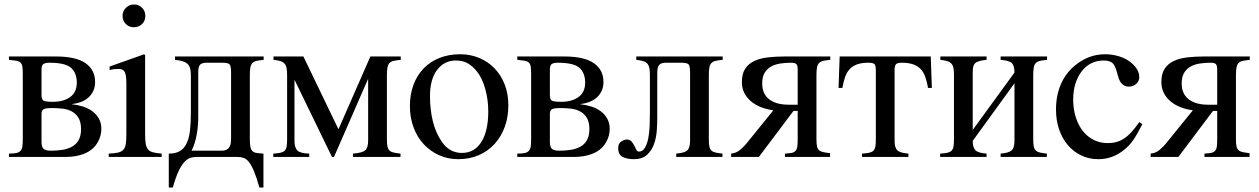

<svg xmlns="http://www.w3.org/2000/svg" viewBox="-20 -703 5638 860"><path d="M303 -236Q329 -233 352.5 -225.5Q376 -218 394 -204.5Q412 -191 423 -171.5Q434 -152 434 -126Q434 -95 418.5 -67Q403 -39 375 -23Q334 0 271 0H20V-15Q40 -15 52.5 -17.5Q65 -20 71.5 -27Q78 -34 80 -45.5Q82 -57 82 -77V-374Q82 -394 80 -405.5Q78 -417 71.5 -423Q65 -429 53 -431Q41 -433 20 -435V-450H231Q320 -450 363 -420Q406 -390 406 -336Q406 -312 397 -294Q388 -276 373.5 -264Q359 -252 340.5 -245.5Q322 -239 303 -237ZM166 -278Q166 -258 174.5 -252.5Q183 -247 217 -247Q265 -247 294.5 -268.5Q324 -290 324 -333Q324 -376 298.5 -399Q273 -422 201 -422Q185 -422 175.5 -417Q166 -412 166 -391ZM166 -68Q166 -45 175 -36.5Q184 -28 208 -28Q236 -28 260.5 -32Q285 -36 303.5 -46.5Q322 -57 332.5 -76Q343 -95 343 -125Q343 -157 331 -176Q319 -195 300.5 -204.5Q282 -214 259 -216.5Q236 -219 214 -219Q182 -219 174 -213Q166 -207 166 -193Z M631 -632Q631 -610 616.5 -595.5Q602 -581 579 -581Q558 -581 543.5 -595.5Q529 -610 529 -632Q529 -653 544 -668Q559 -683 580 -683Q602 -683 616.5 -668Q631 -653 631 -632ZM467 0V-15Q493 -16 508.5 -19.5Q524 -23 532.5 -32.5Q541 -42 543.5 -58.5Q546 -75 546 -104V-331Q546 -366 539 -380Q532 -394 513 -394Q506 -394 495.5 -393.5Q485 -393 471 -389V-405L626 -460L630 -456V-105Q630 -77 632.5 -60.5Q635 -44 642.5 -34.5Q650 -25 664.5 -21Q679 -17 704 -15V0Z M1161 -435Q1142 -433 1130 -430.5Q1118 -428 1111 -421Q1104 -414 1101.5 -401Q1099 -388 1099 -366V-82Q1099 -58 1101.5 -45.5Q1104 -33 1110.5 -26.5Q1117 -20 1129 -18Q1141 -16 1160 -15V137H1142Q1129 91 1117.5 63.5Q1106 36 1094.5 22Q1083 8 1070.5 4Q1058 0 1044 0H858Q846 0 833 4Q820 8 806.5 22Q793 36 780 63.5Q767 91 754 137H736V-15Q767 -15 786 -26.5Q805 -38 816 -61Q827 -84 831 -118.5Q835 -153 835 -199V-366Q835 -386 831 -398.5Q827 -411 818 -418.5Q809 -426 795.5 -429.5Q782 -433 764 -435V-450H1161ZM1015 -379Q1015 -408 1008 -415Q1001 -422 975 -422H905Q886 -422 877 -414Q868 -406 868 -380V-179Q868 -162 866.5 -142.5Q865 -123 861.5 -102.5Q858 -82 852 -62.5Q846 -43 838 -28H973Q993 -28 1004 -39.5Q1015 -51 1015 -81Z M1775 -435Q1756 -433 1744 -430.5Q1732 -428 1725 -421Q1718 -414 1715.5 -401Q1713 -388 1713 -366V-79Q1713 -59 1715.5 -47Q1718 -35 1725 -28.5Q1732 -22 1744 -19.5Q1756 -17 1774 -15V0H1561V-15Q1602 -18 1615.5 -29.5Q1629 -41 1629 -74V-348H1628L1476 0H1467L1300 -344H1299V-72Q1299 -42 1312 -29Q1325 -16 1365 -15V0H1204V-15Q1223 -16 1235 -18.5Q1247 -21 1254 -27Q1261 -33 1263.5 -45Q1266 -57 1266 -79V-366Q1266 -386 1263.5 -398.5Q1261 -411 1254 -418.5Q1247 -426 1235 -429.5Q1223 -433 1205 -435V-450H1339L1496 -124L1639 -450H1775Z M2257 -231Q2257 -179 2241 -135Q2225 -91 2195.5 -58.5Q2166 -26 2124.5 -8Q2083 10 2032 10Q1987 10 1947.5 -7.5Q1908 -25 1878.5 -56.5Q1849 -88 1832.5 -132Q1816 -176 1816 -228Q1816 -280 1832 -323Q1848 -366 1877.5 -396.5Q1907 -427 1948.5 -443.5Q1990 -460 2041 -460Q2087 -460 2126.5 -443.5Q2166 -427 2195 -397Q2224 -367 2240.5 -325Q2257 -283 2257 -231ZM2167 -204Q2167 -255 2154 -303Q2141 -351 2117 -382Q2099 -405 2076.5 -418.5Q2054 -432 2022 -432Q1970 -432 1938 -390Q1906 -348 1906 -273Q1906 -213 1918.5 -161Q1931 -109 1959 -68Q1993 -18 2049 -18Q2105 -18 2136 -67Q2167 -116 2167 -204Z M2580 -236Q2606 -233 2629.5 -225.5Q2653 -218 2671 -204.5Q2689 -191 2700 -171.5Q2711 -152 2711 -126Q2711 -95 2695.5 -67Q2680 -39 2652 -23Q2611 0 2548 0H2297V-15Q2317 -15 2329.5 -17.5Q2342 -20 2348.5 -27Q2355 -34 2357 -45.5Q2359 -57 2359 -77V-374Q2359 -394 2357 -405.5Q2355 -417 2348.5 -423Q2342 -429 2330 -431Q2318 -433 2297 -435V-450H2508Q2597 -450 2640 -420Q2683 -390 2683 -336Q2683 -312 2674 -294Q2665 -276 2650.5 -264Q2636 -252 2617.5 -245.5Q2599 -239 2580 -237ZM2443 -278Q2443 -258 2451.5 -252.5Q2460 -247 2494 -247Q2542 -247 2571.5 -268.5Q2601 -290 2601 -333Q2601 -376 2575.5 -399Q2550 -422 2478 -422Q2462 -422 2452.5 -417Q2443 -412 2443 -391ZM2443 -68Q2443 -45 2452 -36.5Q2461 -28 2485 -28Q2513 -28 2537.5 -32Q2562 -36 2580.5 -46.5Q2599 -57 2609.5 -76Q2620 -95 2620 -125Q2620 -157 2608 -176Q2596 -195 2577.5 -204.5Q2559 -214 2536 -216.5Q2513 -219 2491 -219Q2459 -219 2451 -213Q2443 -207 2443 -193Z M3217 -435Q3198 -433 3186 -430.5Q3174 -428 3167 -421Q3160 -414 3157.5 -401Q3155 -388 3155 -366V-79Q3155 -59 3157.5 -47Q3160 -35 3167 -28.5Q3174 -22 3186 -19.5Q3198 -17 3216 -15V0H3009V-15Q3046 -18 3058.5 -29.5Q3071 -41 3071 -74V-379Q3071 -408 3064 -415Q3057 -422 3031 -422H2961Q2942 -422 2933 -412.5Q2924 -403 2924 -377V-179Q2924 -153 2922 -120.5Q2920 -88 2910 -59Q2900 -30 2878.5 -10Q2857 10 2819 10Q2789 10 2769 0Q2749 -10 2749 -40Q2749 -60 2762.5 -69Q2776 -78 2787 -78Q2801 -78 2808.5 -69.5Q2816 -61 2821 -51Q2826 -41 2830 -32.5Q2834 -24 2842 -24Q2859 -24 2869 -41.5Q2879 -59 2884 -85Q2889 -111 2890 -141.5Q2891 -172 2891 -199V-366Q2891 -386 2888.5 -398.5Q2886 -411 2879 -418.5Q2872 -426 2860 -429.5Q2848 -433 2830 -435V-450H3217Z M3699 -435Q3680 -433 3668 -430.5Q3656 -428 3649 -421Q3642 -414 3639.5 -401Q3637 -388 3637 -366V-79Q3637 -59 3639.5 -47.5Q3642 -36 3649 -30Q3656 -24 3668 -21.5Q3680 -19 3698 -17V0H3496V-15Q3514 -16 3525 -18Q3536 -20 3542.5 -26.5Q3549 -33 3551 -44.5Q3553 -56 3553 -76V-206H3534L3379 0H3255V-15Q3278 -17 3296 -32.5Q3314 -48 3325 -62L3444 -209Q3414 -213 3388.5 -223Q3363 -233 3344 -249Q3325 -265 3314 -286.5Q3303 -308 3303 -335Q3303 -373 3318 -395.5Q3333 -418 3359 -430Q3385 -442 3419.5 -446Q3454 -450 3493 -450H3699ZM3553 -391Q3553 -410 3547 -416Q3541 -422 3523 -422Q3499 -422 3475.5 -418.5Q3452 -415 3434 -405Q3416 -395 3405 -377Q3394 -359 3394 -329Q3394 -283 3425 -258.5Q3456 -234 3513 -234H3553Z M4137 -309Q4132 -337 4124.5 -358.5Q4117 -380 4103.5 -394Q4090 -408 4069.5 -415Q4049 -422 4019 -422Q3999 -422 3993 -415Q3987 -408 3987 -390V-72Q3987 -42 3999 -30Q4011 -18 4049 -15V0H3841V-15Q3860 -16 3872 -18.5Q3884 -21 3891 -27Q3898 -33 3900.5 -45Q3903 -57 3903 -79V-390Q3903 -411 3896 -416.5Q3889 -422 3869 -422Q3840 -422 3820 -415Q3800 -408 3786.5 -394Q3773 -380 3765.5 -358.5Q3758 -337 3753 -309H3736L3741 -450H4149L4154 -309Z M4670 -435Q4651 -433 4639 -430.5Q4627 -428 4620 -421Q4613 -414 4610.5 -401Q4608 -388 4608 -366V-79Q4608 -59 4610.5 -47Q4613 -35 4620 -28.5Q4627 -22 4639 -19.5Q4651 -17 4669 -15V0H4462V-15Q4499 -18 4511.5 -29.5Q4524 -41 4524 -74V-330L4337 -72Q4337 -42 4349 -30Q4361 -18 4399 -15V0H4191V-15Q4210 -16 4222 -18.5Q4234 -21 4241 -27Q4248 -33 4250.5 -45Q4253 -57 4253 -79V-366Q4253 -386 4250.5 -398.5Q4248 -411 4241 -418.5Q4234 -426 4222 -429.5Q4210 -433 4192 -435V-450H4399V-435Q4379 -433 4366.5 -429.5Q4354 -426 4347.5 -419.5Q4341 -413 4339 -403Q4337 -393 4337 -377V-121L4524 -378Q4524 -409 4512 -420.5Q4500 -432 4462 -435V-450H4670Z M5097 -147Q5073 -100 5055.5 -75Q5038 -50 5015 -32Q4964 10 4900 10Q4858 10 4823.5 -6.5Q4789 -23 4763.5 -52.5Q4738 -82 4724 -123Q4710 -164 4710 -212Q4710 -275 4731.5 -325Q4753 -375 4794 -409Q4856 -460 4929 -460Q4960 -460 4988 -452Q5016 -444 5037 -429.5Q5058 -415 5070.5 -396.5Q5083 -378 5083 -357Q5083 -340 5069.5 -327.5Q5056 -315 5036 -315Q5001 -315 4988 -361L4982 -383Q4974 -411 4962 -421.5Q4950 -432 4923 -432Q4893 -432 4868 -419.5Q4843 -407 4825 -383.5Q4807 -360 4797 -328Q4787 -296 4787 -257Q4787 -214 4798.5 -178Q4810 -142 4830 -116.5Q4850 -91 4878.5 -76.5Q4907 -62 4942 -62Q4963 -62 4981 -67Q4999 -72 5015.5 -83Q5032 -94 5048.5 -112Q5065 -130 5083 -156Z M5578 -435Q5559 -433 5547 -430.5Q5535 -428 5528 -421Q5521 -414 5518.5 -401Q5516 -388 5516 -366V-79Q5516 -59 5518.5 -47.5Q5521 -36 5528 -30Q5535 -24 5547 -21.5Q5559 -19 5577 -17V0H5375V-15Q5393 -16 5404 -18Q5415 -20 5421.5 -26.5Q5428 -33 5430 -44.5Q5432 -56 5432 -76V-206H5413L5258 0H5134V-15Q5157 -17 5175 -32.5Q5193 -48 5204 -62L5323 -209Q5293 -213 5267.5 -223Q5242 -233 5223 -249Q5204 -265 5193 -286.5Q5182 -308 5182 -335Q5182 -373 5197 -395.5Q5212 -418 5238 -430Q5264 -442 5298.5 -446Q5333 -450 5372 -450H5578ZM5432 -391Q5432 -410 5426 -416Q5420 -422 5402 -422Q5378 -422 5354.5 -418.5Q5331 -415 5313 -405Q5295 -395 5284 -377Q5273 -359 5273 -329Q5273 -283 5304 -258.5Q5335 -234 5392 -234H5432Z"/></svg>

Font: STIXGeneralUnicodeRegular
Style: Regular
Weight: 400
Designer: MicroPress Inc., with final additions and corrections provided by Coen Hoffman, Elsevier (retired)
Version: Version 1.1.0